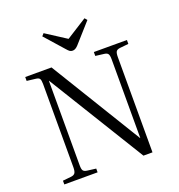

<svg xmlns="http://www.w3.org/2000/svg" viewBox="-161 -1065 1116 1199"><g transform="rotate(-20 397.0 -466.0)"><path d="M397 -767.1Q385.7 -767.1 377.9 -772.2Q370.1 -777.3 356.9 -793L248 -916L262.2 -932.1L397 -845.2L534.2 -932.1L547.9 -916L433.1 -787.1Q414.6 -767.1 397 -767.1ZM61 0V-24.9L118.2 -30.8Q136.7 -33.2 143.8 -44.2Q150.9 -55.2 150.9 -82V-634.8Q150.9 -660.2 144.8 -669.7Q138.7 -679.2 118.2 -681.2L61 -688V-713.9H235.8L605 -109.9L606 -111.8V-633.8Q606 -659.7 599.1 -669.4Q592.3 -679.2 571.8 -681.2L517.1 -688V-713.9H736.8V-688L679.2 -682.1Q660.2 -679.7 653.6 -669.7Q647 -659.7 647 -631.8V0H586.9L192.9 -641.1L191.9 -639.2V-79.1Q191.9 -53.2 198.7 -43.9Q205.6 -34.7 225.1 -32.2L282.2 -24.9V0Z"/></g></svg>

Font: Literata Light
Style: Regular
Weight: 300
Designer: Latin by Veronika Burian and Jose Scaglione. Greek by Irene Vlachou. Cyrillic by Vera Evstafieva.
Foundry: TypeTogether
Version: Version 3.021